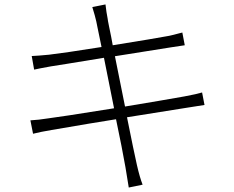

<svg xmlns="http://www.w3.org/2000/svg" viewBox="-20 -798 1040 854"><path d="M878.9 -386.7 889.6 -331.1Q884.8 -330.1 808.6 -318.4Q778.3 -313.5 544.9 -276.4Q554.7 -227.5 571.3 -146.5Q586.9 -73.2 588.9 -64.5Q601.6 -8.8 614.3 23.4L552.7 36.1Q543 -27.3 538.1 -53.7Q523.4 -137.7 496.1 -267.6Q396.5 -252 209 -219.7Q162.1 -211.9 127 -203.1L115.2 -262.7Q151.4 -264.6 194.3 -271.5Q237.3 -276.4 487.3 -316.4L442.4 -541Q380.9 -531.2 275.4 -513.7Q223.6 -505.9 207 -502.9Q147.5 -492.2 131.8 -488.3L121.1 -548.8Q147.5 -549.8 198.2 -554.7Q265.6 -562.5 431.6 -588.9Q423.8 -626 413.1 -678.7Q409.2 -699.2 408.2 -703.1Q403.3 -725.6 390.6 -766.6L449.2 -778.3Q453.1 -743.2 459 -713.9Q459 -710 464.8 -681.6Q475.6 -630.9 481.4 -596.7Q675.8 -627.9 732.4 -638.7Q751 -642.6 775.4 -649.4Q787.1 -652.3 791 -653.3L801.8 -596.7Q791 -595.7 743.2 -587.9L491.2 -547.9Q501 -497.1 536.1 -324.2Q702.1 -351.6 799.8 -369.1Q857.4 -379.9 878.9 -386.7Z"/></svg>

Font: Taipei Sans TC Beta Light
Style: Regular
Weight: 300
Designer: JT Foundry
Foundry: JT Foundry
Version: Version 1.000